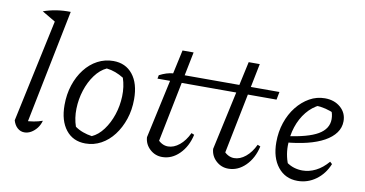

<svg xmlns="http://www.w3.org/2000/svg" viewBox="-73 -927 2138 1126"><g transform="rotate(10 996.5 -363.5)"><path d="M192 -659 104 -711Q140 -724 181 -730.5Q222 -737 266 -736ZM123 -25 107 -60Q137 -61 164 -65.5Q191 -70 216 -79Q209 -53 194 -34Q179 -15 160 -4Q141 7 120 7Q97 7 79 -9Q61 -25 53 -53L195 -716L266 -736Z M484 9Q410 9 367.5 -45Q325 -99 325 -192Q325 -256 343 -311Q361 -366 393.5 -408Q426 -450 469.5 -473Q513 -496 563 -496Q636 -496 678.5 -443Q721 -390 721 -296Q721 -232 702.5 -177Q684 -122 652 -80Q620 -38 577 -14.5Q534 9 484 9ZM514 -40Q552 -57 582 -97.5Q612 -138 629.5 -190.5Q647 -243 649 -300.5Q651 -358 634 -409Q610 -424 584.5 -433.5Q559 -443 532 -446Q493 -428 463 -387Q433 -346 416 -293Q399 -240 397.5 -183.5Q396 -127 413 -78Q434 -63 460 -53.5Q486 -44 514 -40Z M941 9Q899 9 868 -19.5Q837 -48 834 -90L951 -627H1017L902 -54L897 -93Q927 -58 964 -58Q999 -58 1032 -85Q1065 -112 1087 -159L1104 -152Q1088 -80 1043 -35.5Q998 9 941 9ZM835 -439 839 -460Q860 -471 880.5 -477.5Q901 -484 924 -486H1386L1377 -439Z M1335 9Q1293 9 1262 -19.5Q1231 -48 1228 -90L1345 -627H1411L1296 -54L1291 -93Q1321 -58 1358 -58Q1393 -58 1426 -85Q1459 -112 1481 -159L1498 -152Q1482 -80 1437 -35.5Q1392 9 1335 9ZM1229 -439 1233 -460Q1254 -471 1274.5 -477.5Q1295 -484 1318 -486H1553L1544 -439Z M1747 9Q1674 9 1630 -46Q1586 -101 1586 -193Q1586 -255 1604.5 -310Q1623 -365 1656 -406.5Q1689 -448 1731.5 -472Q1774 -496 1823 -496Q1879 -496 1916 -464Q1953 -432 1953 -382Q1953 -344 1930.5 -313Q1908 -282 1866.5 -259Q1825 -236 1766.5 -221.5Q1708 -207 1635 -201V-238Q1764 -255 1823 -289.5Q1882 -324 1882 -382Q1882 -412 1869 -439L1894 -416Q1866 -429 1836 -436.5Q1806 -444 1774 -445L1801 -451Q1756 -430 1723.5 -390Q1691 -350 1673.5 -297Q1656 -244 1656 -183Q1656 -151 1663 -119.5Q1670 -88 1684 -59L1667 -88Q1690 -71 1714.5 -63.5Q1739 -56 1765 -56Q1805 -56 1844 -75.5Q1883 -95 1917 -135L1930 -123Q1905 -62 1856 -26.5Q1807 9 1747 9Z"/></g></svg>

Font: Piazzolla Thin
Style: Italic
Weight: 400
Italic angle: -11.3°
Version: Version 2.005